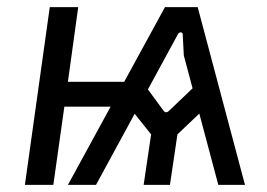

<svg xmlns="http://www.w3.org/2000/svg" viewBox="-20 -520 750 540"><path d="M50 0 120 -500H200L171 -290H357L347 -220H161L130 0ZM171 0 444 -500H536L669 0H594L497 -364L494 -422Q494 -429 488.5 -429Q483 -429 480 -423L250 0ZM384 0 405 -142 342 -221 378 -293 439 -210Q446 -199 456 -209L544 -293L562 -221L479 -142L458 0Z"/></svg>

Font: Finlandica
Style: Italic
Weight: 400
Italic angle: -8°
Designer: Niklas Ekholm, Juho Hiilivirta, Jaakko Suomalainen
Foundry: Helsinki Type Studio
Version: Version 1.064